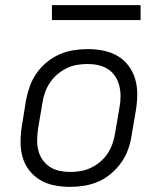

<svg xmlns="http://www.w3.org/2000/svg" viewBox="-20 -719 640 747"><path d="M252 8Q252 8 252 8Q252 8 252 8Q221 8 191 2Q161 -4 136.5 -18.5Q112 -33 94 -56Q76 -79 68 -107Q60 -135 60 -166Q60 -197 65 -228L81 -328Q86 -355 95.5 -382Q105 -409 121.5 -433Q138 -457 161.5 -476.5Q185 -496 211.5 -507.5Q238 -519 266 -523.5Q294 -528 321 -528Q321 -528 321 -528Q321 -528 321 -528Q352 -528 382 -522Q412 -516 437 -501.5Q462 -487 479.5 -464Q497 -441 505.5 -413Q514 -385 514 -354Q514 -323 509 -292L492 -192Q488 -165 478.5 -138Q469 -111 452 -87Q435 -63 412 -43.5Q389 -24 362.5 -12.5Q336 -1 308 3.5Q280 8 252 8ZM253 -50Q273 -50 294 -53.5Q315 -57 334.5 -66.5Q354 -76 371 -90.5Q388 -105 399.5 -123Q411 -141 418 -161Q425 -181 428 -202L445 -302Q449 -323 449 -344.5Q449 -366 444 -386Q439 -406 428 -422.5Q417 -439 400 -450Q383 -461 362.5 -465.5Q342 -470 320 -470Q300 -470 279.5 -466.5Q259 -463 239.5 -453.5Q220 -444 203 -429.5Q186 -415 174 -397Q162 -379 155 -359Q148 -339 145 -318L128 -218Q125 -197 124.5 -175.5Q124 -154 129 -134Q134 -114 145.5 -97.5Q157 -81 173.5 -70Q190 -59 211 -54.5Q232 -50 253 -50ZM182 -641V-699H527V-641Z"/></svg>

Font: Iosevka SS04 Light Extended
Style: Italic
Weight: 300
Width: 7
Italic angle: -9°
Monospace: yes
Designer: Belleve Invis
Foundry: Belleve Invis
Version: Version 19.0.0; ttfautohint (v1.8.4)